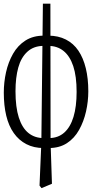

<svg xmlns="http://www.w3.org/2000/svg" viewBox="-31 -732 502 1026"><path d="M180.2 259.8 189.9 31.7 198.2 -712.4H238.3L239.3 29.3L246.6 250L190.9 273.4ZM202.6 59.1Q149.9 59.1 109.9 38.3Q69.8 17.6 42.7 -20.8Q15.6 -59.1 2.4 -113.8Q-10.7 -168.5 -10.7 -236.8Q-10.7 -292 1.2 -345.9Q13.2 -399.9 38.6 -444.6Q64 -489.3 105 -515.4Q146 -541.5 202.6 -541.5V-486.8Q149.4 -486.8 115.5 -455.8Q81.5 -424.8 66.7 -371.1Q51.8 -317.4 51.8 -244.1Q51.8 -159.2 69.6 -103.8Q87.4 -48.3 121.1 -21.2Q154.8 5.9 202.6 5.9ZM230 59.1V5.9Q279.3 5.9 312.3 -23.4Q345.2 -52.7 361.8 -107.7Q378.4 -162.6 378.4 -240.7Q378.4 -324.7 360.4 -378.7Q342.3 -432.6 308.6 -459.7Q274.9 -486.8 227.5 -486.8V-541.5Q280.3 -541.5 321 -520.8Q361.8 -500 387.9 -461.2Q414.1 -422.4 427.5 -367.4Q440.9 -312.5 440.9 -244.1Q440.9 -189.9 428.7 -136.2Q416.5 -82.5 391.6 -37.8Q366.7 6.8 326.7 33Q286.6 59.1 230 59.1Z"/></svg>

Font: Scarab Serif
Style: Condensed
Weight: 400
Designer: John Roberts
Foundry: Scarab
Version: 1.0